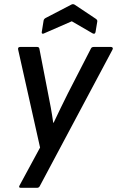

<svg xmlns="http://www.w3.org/2000/svg" viewBox="-20 -715 561 920"><path d="M80 185Q67 185 74 173L172 -8L67 -477Q64 -490 77 -490H158Q168 -490 169 -480L210 -269Q217 -235 223.5 -199Q230 -163 235 -127H237Q254 -163 271 -198Q288 -233 305 -267L415 -481Q417 -486 420.5 -488Q424 -490 429 -490H512Q517 -490 519.5 -486.5Q522 -483 519 -477L171 176Q167 185 157 185ZM191 -555Q186 -552 182.5 -554Q179 -556 180 -561L189 -617Q191 -625 199 -629L322 -693Q329 -697 337 -693L439 -625Q448 -619 446 -611L438 -563Q436 -549 424 -555L324 -613Z"/></svg>

Font: Sofia Sans SemiBold
Style: Italic
Weight: 600
Italic angle: -9°
Designer: Botio Nikoltchev, Ani Petrova
Foundry: lettersoup
Version: Version 4.100-B